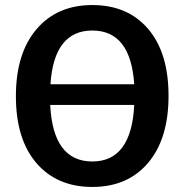

<svg xmlns="http://www.w3.org/2000/svg" viewBox="-20 -726 731 761"><path d="M648 -346Q648 -176 567 -80.5Q486 15 346 15Q206 15 124.5 -79.5Q43 -174 43 -345Q43 -514 124.5 -610Q206 -706 346 -706Q486 -706 567 -611.5Q648 -517 648 -346ZM180 -392H512Q498 -605 346 -605Q194 -605 180 -392ZM346 -86Q501 -86 512 -310H179Q190 -86 346 -86Z"/></svg>

Font: FiraGO Medium
Style: Regular
Weight: 500
Designer: bBox Type
Foundry: bBox Type GmbH
Version: Version 1.001;PS 001.001;hotconv 1.0.88;makeotf.lib2.5.64775